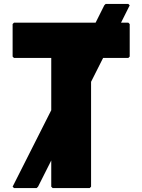

<svg xmlns="http://www.w3.org/2000/svg" viewBox="-20 -947 722 974"><path d="M44 -660 51 -653H240V-388L44 0L51 7H166L173 0L240 -133V0L247 7H435L442 0V-532L503 -653H631L638 -660V-825L631 -832H594L638 -920L631 -927H516L509 -920L465 -832H51L44 -825Z"/></svg>

Font: Hussar Woodtype
Style: Blk
Weight: 900
Foundry: Cannot Into Space Fonts
Version: Version 1.07